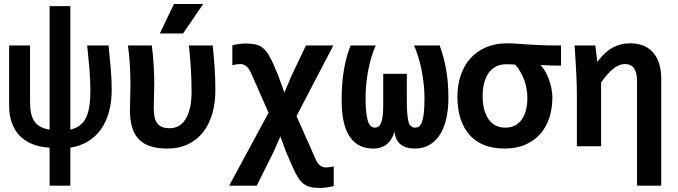

<svg xmlns="http://www.w3.org/2000/svg" viewBox="-20 -720 3339 945"><path d="M326.2 -82Q353 -88.4 371.8 -102.1Q390.6 -115.7 402.3 -138.7Q414.1 -161.6 419.4 -195.1Q424.8 -228.5 424.8 -274.9Q424.8 -329.6 419.9 -383.8Q415 -438 409.2 -496.1H514.2Q520 -438.5 524.9 -385.3Q529.8 -332 529.8 -278.8Q529.8 -219.2 516.6 -170.2Q503.4 -121.1 477.5 -84.5Q451.7 -47.9 413.6 -24.4Q375.5 -1 326.2 6.8V193.8H224.1V6.8Q179.2 4.4 142.6 -9.5Q106 -23.4 79.8 -49.1Q53.7 -74.7 39.3 -112.5Q24.9 -150.4 24.9 -201.2V-496.1H127.9V-216.8Q127.9 -184.6 133.3 -161.1Q138.7 -137.7 150.1 -121.6Q161.6 -105.5 179.9 -95.9Q198.2 -86.4 224.1 -82V-689.9H326.2Z M1040 -277.8Q1040 -212.4 1024.4 -159.2Q1008.8 -106 978.5 -68.1Q948.2 -30.3 904.3 -9.5Q860.4 11.2 803.2 11.2Q708 11.2 663.8 -33.9Q619.6 -79.1 619.6 -177.2Q619.6 -207.5 620.8 -236.8Q622.1 -266.1 622.1 -296.4Q622.1 -345.7 619.4 -396.2Q616.7 -446.8 609.9 -496.1H727.1Q733.4 -448.7 736.3 -400.4Q739.3 -352.1 739.3 -304.7Q739.3 -273.9 738 -245.1Q736.8 -216.3 736.8 -188.5Q736.8 -162.1 741 -143.1Q745.1 -124 754.6 -112.1Q764.2 -100.1 779.1 -94.5Q793.9 -88.9 815.9 -88.9Q838.9 -88.9 858.4 -99.4Q877.9 -109.9 892.3 -132.1Q906.7 -154.3 914.8 -188.2Q922.9 -222.2 922.9 -269Q922.9 -326.7 919.4 -382.8Q916 -439 909.7 -496.1H1026.9Q1032.7 -440.4 1036.4 -387Q1040 -333.5 1040 -277.8ZM880.9 -555.2H766.6L835.9 -700.2H980ZM549.8 -496.1Z M1216.8 -357.9Q1204.6 -385.7 1190.9 -395.3Q1177.2 -404.8 1161.6 -404.8Q1146 -404.8 1123.5 -398.9V-497.1Q1138.7 -501 1156.7 -503.4Q1174.8 -505.9 1190.4 -505.9Q1218.8 -505.9 1238.8 -501Q1258.8 -496.1 1274.2 -483.6Q1289.6 -471.2 1302.5 -449.7Q1315.4 -428.2 1329.6 -395L1350.1 -346.2L1379.9 -264.2L1413.6 -344.7L1485.8 -496.1H1620.6L1439.5 -148.9L1532.7 62Q1543 85.4 1555.9 94.7Q1568.8 104 1584.5 104Q1593.8 104 1603.3 102.8Q1612.8 101.6 1622.6 99.1V195.8Q1602.1 200.7 1584.5 202.9Q1566.9 205.1 1554.7 205.1Q1526.9 205.1 1507.1 200.2Q1487.3 195.3 1472.4 183.1Q1457.5 170.9 1445.1 150.6Q1432.6 130.4 1419.4 100.1L1386.7 24.4L1359.9 -48.8L1328.1 24.4L1243.7 193.8H1107.9L1301.8 -165Z M1982.4 -215.8Q1982.4 -159.7 1989.5 -125.7Q1996.6 -91.8 2023.9 -91.8Q2034.2 -91.8 2042 -97.2Q2049.8 -102.5 2055.9 -117.4Q2062 -132.3 2065.7 -160.6Q2069.3 -189 2069.3 -236.3Q2069.3 -272 2065.2 -308.3Q2061 -344.7 2054.2 -378.7Q2047.4 -412.6 2037.8 -442.6Q2028.3 -472.7 2018.1 -496.1H2144Q2163.1 -446.3 2175 -381.6Q2187 -316.9 2187 -237.8Q2187 -177.7 2175.5 -131.3Q2164.1 -85 2142.6 -53.2Q2121.1 -21.5 2090.6 -5.1Q2060.1 11.2 2022.5 11.2Q1977.1 11.2 1951.4 -9.5Q1925.8 -30.3 1921.4 -73.2Q1912.1 -34.2 1885.3 -11.5Q1858.4 11.2 1817.4 11.2Q1780.3 11.2 1752.2 -2.2Q1724.1 -15.6 1703.9 -43.5Q1683.6 -71.3 1672.6 -116.2Q1661.6 -161.1 1661.6 -229Q1661.6 -313.5 1673.3 -379.6Q1685.1 -445.8 1705.6 -496.1H1829.6Q1817.4 -470.2 1808.1 -439.2Q1798.8 -408.2 1792.5 -374.8Q1786.1 -341.3 1782.7 -306.6Q1779.3 -272 1779.3 -238.3Q1779.3 -168.5 1789.1 -130.1Q1798.8 -91.8 1825.2 -91.8Q1848.6 -91.8 1857.4 -119.9Q1866.2 -147.9 1866.2 -203.1V-356.9H1982.4Z M2640.1 -399.9Q2651.9 -388.2 2662.4 -370.4Q2672.9 -352.5 2680.9 -331.3Q2689 -310.1 2693.8 -286.6Q2698.7 -263.2 2698.7 -241.2Q2698.7 -185.5 2683.3 -139.2Q2668 -92.8 2637.9 -59.3Q2607.9 -25.9 2564 -7.3Q2520 11.2 2462.9 11.2Q2409.7 11.2 2366.9 -4.6Q2324.2 -20.5 2294.2 -52.5Q2264.2 -84.5 2247.8 -132.3Q2231.4 -180.2 2231.4 -244.1Q2231.4 -302.7 2248.3 -351.3Q2265.1 -399.9 2296.6 -434.3Q2328.1 -468.8 2373.5 -487.8Q2418.9 -506.8 2476.1 -506.8Q2499.5 -506.8 2521.5 -505.1Q2543.5 -503.4 2572.3 -501.5Q2601.1 -499.5 2641.1 -497.8Q2681.2 -496.1 2741.2 -496.1V-397Q2730.5 -397 2717.3 -397.2Q2704.1 -397.5 2690.4 -397.9Q2676.8 -398.4 2663.6 -398.9Q2650.4 -399.4 2640.1 -399.9ZM2516.1 -401.9Q2506.3 -402.8 2494.9 -403.3Q2483.4 -403.8 2472.2 -403.8Q2440.9 -403.8 2418.9 -391.4Q2397 -378.9 2382.8 -357.7Q2368.7 -336.4 2362.1 -308.1Q2355.5 -279.8 2355.5 -248Q2355.5 -175.3 2384.5 -133.5Q2413.6 -91.8 2467.3 -91.8Q2494.1 -91.8 2514.4 -102.3Q2534.7 -112.8 2548.3 -132.1Q2562 -151.4 2568.8 -178.5Q2575.7 -205.6 2575.7 -238.3Q2575.7 -264.2 2570.8 -287.8Q2565.9 -311.5 2557.9 -332Q2549.8 -352.5 2539.1 -370.1Q2528.3 -387.7 2516.1 -401.9Z M3115.2 193.8V-323.2Q3115.2 -404.8 3055.7 -404.8Q3042 -404.8 3028.6 -399.7Q3015.1 -394.5 3000.7 -383.5Q2986.3 -372.6 2970.9 -355.2Q2955.6 -337.9 2938.5 -314V0H2819.3V-257.3Q2819.3 -276.4 2818.6 -302Q2817.9 -327.6 2816.4 -358.4Q2814.9 -389.2 2812.7 -424.1Q2810.5 -459 2808.1 -496.1H2910.2L2919.9 -416Q2940.9 -442.9 2958.5 -459Q2976.1 -475.1 2995.1 -485.6Q3014.2 -496.1 3035.9 -501.5Q3057.6 -506.8 3083.5 -506.8Q3121.1 -506.8 3149.4 -494.4Q3177.7 -481.9 3196.5 -459.2Q3215.3 -436.5 3224.9 -404.5Q3234.4 -372.6 3234.4 -333V193.8Z"/></svg>

Font: Code New Roman
Style: Bold
Weight: 700
Monospace: yes
Designer: Sam Radian
Foundry: Code New Roman
Version: Version 1.508 October 19, 2014